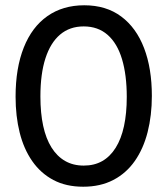

<svg xmlns="http://www.w3.org/2000/svg" viewBox="-20 -693 634 727"><path d="M295 14Q230 14 182 -11.5Q134 -37 102 -83Q70 -129 54.5 -191Q39 -253 39 -327Q39 -435 70 -513Q101 -591 159.5 -632Q218 -673 299 -673Q382 -673 439 -630.5Q496 -588 525.5 -511Q555 -434 555 -330Q555 -256 539 -193Q523 -130 490.5 -83.5Q458 -37 409 -11.5Q360 14 295 14ZM297 -66Q337 -66 367 -83Q397 -100 418 -133.5Q439 -167 449.5 -215.5Q460 -264 460 -326Q460 -409 442 -469Q424 -529 387.5 -561Q351 -593 297 -593Q244 -593 207.5 -562Q171 -531 152 -472Q133 -413 133 -328Q133 -265 143.5 -216.5Q154 -168 175 -134.5Q196 -101 226.5 -83.5Q257 -66 297 -66Z"/></svg>

Font: Bricolage Grotesque 96pt
Style: Regular
Weight: 400
Version: Version 1.001;gftools[0.9.33.dev8+g029e19f]